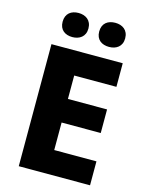

<svg xmlns="http://www.w3.org/2000/svg" viewBox="-135 -1005 824 1085"><g transform="rotate(15 277.5 -462.0)"><path d="M112 -853C112 -805 145 -783 187 -783C228 -783 263 -805 263 -853C263 -902 228 -924 187 -924C145 -924 112 -902 112 -853ZM326 -853C326 -805 359 -783 402 -783C443 -783 478 -805 478 -853C478 -902 443 -924 402 -924C359 -924 326 -902 326 -853ZM501 0V-140H254V-301H483V-439H254V-576H501V-714H84V0Z"/></g></svg>

Font: Noto Sans Telugu ExtraBold
Style: Regular
Weight: 800
Designer: Jelle Bosma - Monotype Design Team
Foundry: Monotype Imaging Inc.
Version: Version 2.005